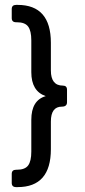

<svg xmlns="http://www.w3.org/2000/svg" viewBox="-20 -663 348 785"><path d="M188 -488V-375Q188 -313 237 -313Q254 -313 254 -296V-245Q254 -227 233 -227Q188 -227 188 -166V-53Q188 102 52 102H46Q28 102 28 85V48Q28 31 46 31H49Q82 31 95 13.5Q108 -4 108 -43V-173Q108 -253 167 -270Q108 -290 108 -368V-498Q108 -537 95 -554.5Q82 -572 49 -572H46Q28 -572 28 -589V-626Q28 -643 46 -643H52Q188 -643 188 -488Z"/></svg>

Font: Rajdhani Semibold
Style: Regular
Weight: 600
Designer: Satya Rajpurohit, Jyotish Sonowal
Foundry: Indian Type Foundry
Version: Version 1.200;PS 1.0;hotconv 1.0.78;makeotf.lib2.5.61930; tt